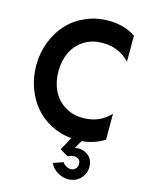

<svg xmlns="http://www.w3.org/2000/svg" viewBox="-146 -848 917 1196"><g transform="rotate(15 312.5 -250.0)"><path d="M403.8 -616.2Q335 -616.2 283.9 -583.7Q232.9 -551.3 207 -497.1Q181.2 -442.9 181.2 -375Q181.2 -307.1 207 -252.7Q232.9 -198.2 283.9 -165.5Q335 -132.8 403.8 -132.8Q509.8 -132.8 578.1 -207V-39.1Q513.7 1 433.1 8.8L403.8 60.1Q453.1 50.8 487.5 77.4Q522 104 522 150.9Q522 196.8 490.5 228.3Q459 259.8 413.1 259.8Q375.5 259.8 341.3 238.3Q307.1 216.8 295.9 186L358.9 164.1Q366.2 176.8 382.1 185.8Q397.9 194.8 413.1 194.8Q430.7 194.8 442.9 181.9Q455.1 168.9 455.1 150.9Q455.1 123 431.2 114.5Q407.2 106 373 122.1L320.8 91.8L366.2 7.8Q293.9 1 232.2 -31.5Q170.4 -64 128.2 -114.7Q85.9 -165.5 62 -232.9Q38.1 -300.3 38.1 -375Q38.1 -454.1 64.9 -524.7Q91.8 -595.2 139.2 -647.2Q186.5 -699.2 255.1 -729.5Q323.7 -759.8 403.8 -759.8Q501 -759.8 578.1 -710.9V-543Q507.8 -616.2 403.8 -616.2Z"/></g></svg>

Font: Orkney
Style: Bold
Weight: 700
Designer: Samuel Oakes and Alfredo Marco Pradil
Foundry: Alfredo Marco Pradil
Version: 1.0